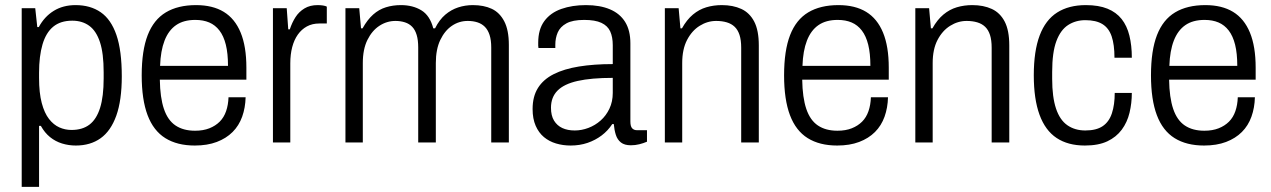

<svg xmlns="http://www.w3.org/2000/svg" viewBox="-20 -558 4977 752"><path d="M65 174V-526H118L126 -452H132Q154 -493 190.5 -515.5Q227 -538 276 -538Q334 -538 374.5 -510Q415 -482 436 -421Q457 -360 457 -259Q457 -165 435.5 -105Q414 -45 374 -16.5Q334 12 277 12Q249 12 223 4Q197 -4 176 -21Q155 -38 140 -65H133V174ZM260 -49Q303 -49 330.5 -70Q358 -91 372 -135.5Q386 -180 386 -251V-275Q386 -349 371.5 -393Q357 -437 329.5 -457Q302 -477 263 -477Q217 -477 188.5 -453.5Q160 -430 146.5 -384Q133 -338 133 -273V-253Q133 -194 143.5 -154.5Q154 -115 172 -92Q190 -69 212.5 -59Q235 -49 260 -49Z M743 12Q674 12 627.5 -17Q581 -46 558 -107Q535 -168 535 -263Q535 -360 558.5 -420.5Q582 -481 629.5 -509.5Q677 -538 748 -538Q813 -538 856.5 -511.5Q900 -485 922.5 -430.5Q945 -376 945 -293V-246H606Q607 -176 622 -131.5Q637 -87 667.5 -66.5Q698 -46 744 -46Q776 -46 800 -55.5Q824 -65 840.5 -81.5Q857 -98 865.5 -122.5Q874 -147 875 -177H942Q941 -136 928.5 -101Q916 -66 891 -41Q866 -16 829 -2Q792 12 743 12ZM607 -300H873Q873 -349 864.5 -383Q856 -417 839.5 -438.5Q823 -460 799.5 -470Q776 -480 745 -480Q699 -480 669.5 -459.5Q640 -439 624.5 -399Q609 -359 607 -300Z M1049 0V-526H1103L1109 -443H1115Q1124 -470 1137.5 -491Q1151 -512 1172.5 -525Q1194 -538 1224 -538Q1235 -538 1245 -536.5Q1255 -535 1260 -532V-466H1231Q1203 -466 1182 -454.5Q1161 -443 1146.5 -422.5Q1132 -402 1124.5 -373.5Q1117 -345 1117 -310V0Z M1333 0V-526H1387L1394 -447H1400Q1419 -481 1441.5 -501Q1464 -521 1491.5 -529.5Q1519 -538 1550 -538Q1597 -538 1630.5 -517.5Q1664 -497 1677 -447H1684Q1701 -481 1724 -500.5Q1747 -520 1774.5 -529Q1802 -538 1832 -538Q1875 -538 1906 -523.5Q1937 -509 1955 -474.5Q1973 -440 1973 -382V0H1904V-372Q1904 -401 1897.5 -421Q1891 -441 1879 -453Q1867 -465 1850 -470.5Q1833 -476 1812 -476Q1778 -476 1750 -457Q1722 -438 1704.5 -401.5Q1687 -365 1687 -311V0H1618V-372Q1618 -401 1612 -421Q1606 -441 1594.5 -453Q1583 -465 1566 -470.5Q1549 -476 1529 -476Q1495 -476 1466 -457Q1437 -438 1419 -401.5Q1401 -365 1401 -311V0Z M2215 12Q2185 12 2158 4Q2131 -4 2110.5 -21Q2090 -38 2078 -65.5Q2066 -93 2066 -131Q2066 -180 2087 -213.5Q2108 -247 2148.5 -267.5Q2189 -288 2247.5 -297.5Q2306 -307 2380 -307V-381Q2380 -413 2370 -435Q2360 -457 2335.5 -468.5Q2311 -480 2268 -480Q2223 -480 2198.5 -466.5Q2174 -453 2164.5 -431Q2155 -409 2155 -383V-370H2089Q2088 -374 2088 -379Q2088 -384 2088 -391Q2088 -443 2112 -475.5Q2136 -508 2178.5 -523Q2221 -538 2275 -538Q2330 -538 2369 -521.5Q2408 -505 2428.5 -472Q2449 -439 2449 -388V-82Q2449 -63 2456 -55.5Q2463 -48 2475 -48H2514V-3Q2500 3 2484 7Q2468 11 2451 11Q2426 11 2412 0Q2398 -11 2392 -30Q2386 -49 2384 -72H2378Q2361 -46 2336.5 -27.5Q2312 -9 2281.5 1.5Q2251 12 2215 12ZM2231 -47Q2258 -47 2284.5 -57Q2311 -67 2332.5 -86Q2354 -105 2367 -132.5Q2380 -160 2380 -194V-253Q2296 -253 2242.5 -241Q2189 -229 2163.5 -203Q2138 -177 2138 -136Q2138 -105 2150 -85.5Q2162 -66 2182.5 -56.5Q2203 -47 2231 -47Z M2584 0V-526H2638L2645 -447H2651Q2670 -481 2694 -501Q2718 -521 2746.5 -529.5Q2775 -538 2807 -538Q2851 -538 2883.5 -523Q2916 -508 2934 -473.5Q2952 -439 2952 -380V0H2883V-371Q2883 -401 2876.5 -421Q2870 -441 2857.5 -453Q2845 -465 2826.5 -470.5Q2808 -476 2785 -476Q2751 -476 2720.5 -457Q2690 -438 2671 -401.5Q2652 -365 2652 -311V0Z M3259 12Q3190 12 3143.5 -17Q3097 -46 3074 -107Q3051 -168 3051 -263Q3051 -360 3074.5 -420.5Q3098 -481 3145.5 -509.5Q3193 -538 3264 -538Q3329 -538 3372.5 -511.5Q3416 -485 3438.5 -430.5Q3461 -376 3461 -293V-246H3122Q3123 -176 3138 -131.5Q3153 -87 3183.5 -66.5Q3214 -46 3260 -46Q3292 -46 3316 -55.5Q3340 -65 3356.5 -81.5Q3373 -98 3381.5 -122.5Q3390 -147 3391 -177H3458Q3457 -136 3444.5 -101Q3432 -66 3407 -41Q3382 -16 3345 -2Q3308 12 3259 12ZM3123 -300H3389Q3389 -349 3380.5 -383Q3372 -417 3355.5 -438.5Q3339 -460 3315.5 -470Q3292 -480 3261 -480Q3215 -480 3185.5 -459.5Q3156 -439 3140.5 -399Q3125 -359 3123 -300Z M3565 0V-526H3619L3626 -447H3632Q3651 -481 3675 -501Q3699 -521 3727.5 -529.5Q3756 -538 3788 -538Q3832 -538 3864.5 -523Q3897 -508 3915 -473.5Q3933 -439 3933 -380V0H3864V-371Q3864 -401 3857.5 -421Q3851 -441 3838.5 -453Q3826 -465 3807.5 -470.5Q3789 -476 3766 -476Q3732 -476 3701.5 -457Q3671 -438 3652 -401.5Q3633 -365 3633 -311V0Z M4229 12Q4163 12 4118.5 -17.5Q4074 -47 4051.5 -108.5Q4029 -170 4029 -263Q4029 -358 4052 -419Q4075 -480 4120.5 -509Q4166 -538 4233 -538Q4283 -538 4317.5 -524Q4352 -510 4373 -483.5Q4394 -457 4403.5 -418.5Q4413 -380 4413 -332H4345Q4345 -383 4334 -415.5Q4323 -448 4298 -463.5Q4273 -479 4231 -479Q4193 -479 4163.5 -460Q4134 -441 4117.5 -397Q4101 -353 4101 -276V-249Q4101 -178 4116 -133Q4131 -88 4160.5 -67.5Q4190 -47 4231 -47Q4274 -47 4299 -64Q4324 -81 4335 -114.5Q4346 -148 4346 -194H4413Q4413 -154 4404 -116.5Q4395 -79 4373.5 -50Q4352 -21 4317 -4.5Q4282 12 4229 12Z M4696 12Q4627 12 4580.5 -17Q4534 -46 4511 -107Q4488 -168 4488 -263Q4488 -360 4511.5 -420.5Q4535 -481 4582.5 -509.5Q4630 -538 4701 -538Q4766 -538 4809.5 -511.5Q4853 -485 4875.5 -430.5Q4898 -376 4898 -293V-246H4559Q4560 -176 4575 -131.5Q4590 -87 4620.5 -66.5Q4651 -46 4697 -46Q4729 -46 4753 -55.5Q4777 -65 4793.5 -81.5Q4810 -98 4818.5 -122.5Q4827 -147 4828 -177H4895Q4894 -136 4881.5 -101Q4869 -66 4844 -41Q4819 -16 4782 -2Q4745 12 4696 12ZM4560 -300H4826Q4826 -349 4817.5 -383Q4809 -417 4792.5 -438.5Q4776 -460 4752.5 -470Q4729 -480 4698 -480Q4652 -480 4622.5 -459.5Q4593 -439 4577.5 -399Q4562 -359 4560 -300Z"/></svg>

Font: Archivo SemiCondensed Light
Style: Regular
Weight: 300
Width: 4
Designer: Hector Gatti
Foundry: Omnibus-Type
Version: Version 2.001